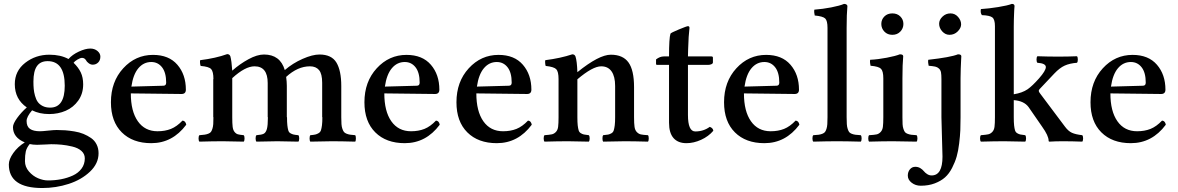

<svg xmlns="http://www.w3.org/2000/svg" viewBox="-20 -718 5987 976"><path d="M149.9 -303.2Q149.9 -282.2 151.4 -266.1Q152.8 -250 158 -231.2Q163.1 -212.4 171.9 -200Q180.7 -187.5 196.8 -179.2Q212.9 -170.9 234.9 -170.9Q309.1 -170.9 309.1 -282.2Q309.1 -407.2 222.2 -407.2Q185.5 -407.2 167.7 -381.8Q149.9 -356.4 149.9 -303.2ZM130.9 14.2Q115.2 33.7 111.1 52Q106.9 70.3 106.9 101.1Q106.9 130.4 127 153.6Q147 176.8 173.3 188Q199.7 199.2 224.1 199.2Q258.8 199.2 290.5 193.1Q322.3 187 350.1 174.3Q377.9 161.6 394.5 139.2Q411.1 116.7 411.1 86.9Q411.1 64.5 393.8 49.1Q376.5 33.7 347.4 26.9Q318.4 20 293.2 17.6Q268.1 15.1 240.2 15.1Q232.9 15.1 208.5 16.6Q184.1 18.1 168.9 18.1Q147 18.1 130.9 14.2ZM24.9 118.2Q24.9 91.8 47.6 59.8Q70.3 27.8 106 5.9Q45.9 -19 45.9 -71.8Q45.9 -88.9 67.1 -118.2Q88.4 -147.5 116.2 -171.9Q55.2 -213.9 55.2 -290Q55.2 -357.4 108.2 -398.7Q161.1 -439.9 231 -439.9Q288.1 -439.9 328.1 -418Q347.7 -440.4 380.9 -455.8Q414.1 -471.2 439 -471.2Q460.9 -471.2 475.6 -458.7Q490.2 -446.3 490.2 -430.2Q490.2 -411.6 479 -400.4Q467.8 -389.2 451.2 -389.2Q440.9 -389.2 430.7 -396.7Q420.4 -404.3 417 -412.1Q409.7 -423.8 397 -423.8Q388.2 -423.8 373.8 -415.3Q359.4 -406.7 354 -398.9Q378.4 -375.5 390.6 -349.9Q402.8 -324.2 402.8 -289.1Q402.8 -241.7 377.9 -206.8Q353 -171.9 314.2 -155Q275.4 -138.2 230 -138.2Q180.7 -138.2 143.1 -157.2Q115.2 -124.5 115.2 -103Q115.2 -74.7 132.6 -62.7Q149.9 -50.8 183.1 -50.8Q195.8 -50.8 224.6 -54Q253.4 -57.1 268.1 -57.1Q290.5 -57.1 311.3 -55.7Q332 -54.2 357.7 -50Q383.3 -45.9 404.1 -37.4Q424.8 -28.8 442.9 -16.4Q460.9 -3.9 470.9 15.9Q481 35.6 481 61Q481 113.3 437.5 154.5Q394 195.8 329.3 216.8Q264.6 237.8 194.8 237.8Q24.9 237.8 24.9 118.2Z M647.9 -277.8 810.1 -282.2Q824.7 -282.2 824.7 -297.9Q824.7 -349.1 803.7 -376Q782.7 -402.8 749 -402.8Q710 -402.8 683.3 -371.1Q656.7 -339.4 647.9 -277.8ZM907.7 -105Q923.3 -103.5 926.8 -84Q856.9 9.8 749 9.8Q654.3 9.8 599.1 -45.2Q543.9 -100.1 543.9 -198.2Q543.9 -302.7 606.4 -370.8Q668.9 -439 757.8 -439Q838.4 -439 881.6 -388.9Q924.8 -338.9 924.8 -262.2Q924.8 -240.2 902.8 -240.2L645 -243.2Q645 -152.3 680.7 -101.6Q716.3 -50.8 780.8 -50.8Q818.8 -50.8 848.9 -62.7Q878.9 -74.7 907.7 -105Z M1064.9 -122.1H1064V-315.9H1064.9Q1064.9 -354 1053.5 -366.7Q1042 -379.4 1000 -382.8Q997.6 -388.7 996.8 -398.4Q996.1 -408.2 997.6 -412.1Q1076.7 -421.9 1134.8 -442.9Q1146.5 -442.9 1150.9 -432.1Q1157.2 -409.7 1160.6 -358.9Q1199.2 -393.1 1243.2 -417Q1287.1 -440.9 1321.8 -440.9Q1404.3 -440.9 1427.7 -361.8Q1467.8 -396.5 1518.1 -418.7Q1568.4 -440.9 1604 -440.9Q1665.5 -440.9 1690.2 -399.9Q1714.8 -358.9 1714.8 -280.8V-122.1Q1714.8 -101.1 1715.8 -87.2Q1716.8 -73.2 1720.5 -63Q1724.1 -52.7 1728.3 -47.4Q1732.4 -42 1741.7 -38.3Q1751 -34.7 1760 -33.4Q1769 -32.2 1785.6 -30.8Q1789.1 -26.4 1789.1 -14.4Q1789.1 -2.4 1785.6 2Q1715.3 0 1667 0Q1626 0 1557.6 2Q1553.7 -2.4 1553.7 -14.4Q1553.7 -26.4 1557.6 -30.8Q1574.7 -32.2 1583 -34.2Q1591.3 -36.1 1599.9 -41.3Q1608.4 -46.4 1611.6 -56.2Q1614.7 -65.9 1616.7 -81.3Q1618.7 -96.7 1618.7 -122.1H1617.7V-296.9Q1617.7 -342.8 1601.8 -361.8Q1585.9 -380.9 1555.7 -380.9Q1493.2 -380.9 1434.6 -327.1Q1438 -302.2 1438 -282.2V-122.1H1439Q1439 -96.7 1440.7 -81.3Q1442.4 -65.9 1445.3 -55.7Q1448.2 -45.4 1456.1 -40.8Q1463.9 -36.1 1472.2 -34.2Q1480.5 -32.2 1496.6 -30.8Q1501 -26.4 1501 -14.4Q1501 -2.4 1496.6 2Q1422.4 0 1389.6 0Q1356 0 1283.7 2Q1279.3 -2.4 1279.3 -14.4Q1279.3 -26.4 1283.7 -30.8Q1310.1 -32.7 1320.8 -38.3Q1331.5 -43.9 1336.7 -62.3Q1341.8 -80.6 1341.8 -122.1H1340.8V-295.9Q1340.8 -380.9 1273.9 -380.9Q1226.1 -380.9 1160.6 -320.8V-122.1Q1160.6 -90.3 1162.6 -73.7Q1164.6 -57.1 1172.1 -47.6Q1179.7 -38.1 1189 -35.4Q1198.2 -32.7 1218.8 -30.8Q1223.1 -26.4 1223.1 -14.4Q1223.1 -2.4 1218.8 2Q1150.4 0 1112.8 0Q1062 0 993.7 2Q989.3 -2.4 989.3 -14.4Q989.3 -26.4 993.7 -30.8Q1010.7 -32.2 1020 -33.4Q1029.3 -34.7 1038.8 -38.3Q1048.3 -42 1052.2 -47.4Q1056.2 -52.7 1059.6 -63.2Q1063 -73.7 1064 -87.2Q1064.9 -100.6 1064.9 -122.1Z M1936.5 -277.8 2098.6 -282.2Q2113.3 -282.2 2113.3 -297.9Q2113.3 -349.1 2092.3 -376Q2071.3 -402.8 2037.6 -402.8Q1998.5 -402.8 1971.9 -371.1Q1945.3 -339.4 1936.5 -277.8ZM2196.3 -105Q2211.9 -103.5 2215.3 -84Q2145.5 9.8 2037.6 9.8Q1942.9 9.8 1887.7 -45.2Q1832.5 -100.1 1832.5 -198.2Q1832.5 -302.7 1895 -370.8Q1957.5 -439 2046.4 -439Q2127 -439 2170.2 -388.9Q2213.4 -338.9 2213.4 -262.2Q2213.4 -240.2 2191.4 -240.2L1933.6 -243.2Q1933.6 -152.3 1969.2 -101.6Q2004.9 -50.8 2069.3 -50.8Q2107.4 -50.8 2137.5 -62.7Q2167.5 -74.7 2196.3 -105Z M2404.3 -277.8 2566.4 -282.2Q2581.1 -282.2 2581.1 -297.9Q2581.1 -349.1 2560.1 -376Q2539.1 -402.8 2505.4 -402.8Q2466.3 -402.8 2439.7 -371.1Q2413.1 -339.4 2404.3 -277.8ZM2664.1 -105Q2679.7 -103.5 2683.1 -84Q2613.3 9.8 2505.4 9.8Q2410.6 9.8 2355.5 -45.2Q2300.3 -100.1 2300.3 -198.2Q2300.3 -302.7 2362.8 -370.8Q2425.3 -439 2514.2 -439Q2594.7 -439 2637.9 -388.9Q2681.2 -338.9 2681.2 -262.2Q2681.2 -240.2 2659.2 -240.2L2401.4 -243.2Q2401.4 -152.3 2437 -101.6Q2472.7 -50.8 2537.1 -50.8Q2575.2 -50.8 2605.2 -62.7Q2635.3 -74.7 2664.1 -105Z M3203.1 -274.9V-122.1Q3203.1 -89.8 3205.6 -73Q3208 -56.2 3217.3 -46.6Q3226.6 -37.1 3237.8 -34.7Q3249 -32.2 3273.9 -30.8Q3277.8 -26.4 3277.8 -14.4Q3277.8 -2.4 3273.9 2Q3203.6 0 3155.3 0Q3114.3 0 3045.9 2Q3042.5 -2.4 3042.5 -14.4Q3042.5 -26.4 3045.9 -30.8Q3063 -32.2 3071.3 -33.9Q3079.6 -35.6 3088.1 -40.5Q3096.7 -45.4 3099.9 -55.4Q3103 -65.4 3105 -81.1Q3106.9 -96.7 3106.9 -122.1V-280.8Q3106.9 -329.1 3088.9 -355Q3070.8 -380.9 3036.1 -380.9Q2992.7 -380.9 2915 -314.9V-122.1Q2915 -96.2 2916.7 -80.8Q2918.5 -65.4 2921.4 -55.7Q2924.3 -45.9 2932.4 -41Q2940.4 -36.1 2948.2 -34.4Q2956.1 -32.7 2973.1 -30.8Q2977.5 -26.4 2977.5 -14.4Q2977.5 -2.4 2973.1 2Q2904.8 0 2867.2 0Q2816.4 0 2748 2Q2743.7 -2.4 2743.7 -14.4Q2743.7 -26.4 2748 -30.8Q2773.9 -32.7 2785.2 -35.2Q2796.4 -37.6 2805.7 -47.1Q2814.9 -56.6 2817.1 -73.2Q2819.3 -89.8 2819.3 -122.1V-315.9Q2819.3 -354 2807.6 -366.2Q2795.9 -378.4 2753.9 -382.8Q2752 -387.7 2751.2 -398.2Q2750.5 -408.7 2752 -412.1Q2829.1 -421.9 2889.2 -441.9Q2900.9 -441.9 2905.3 -431.2Q2913.1 -408.2 2915 -351.1Q3024.9 -439.9 3085 -439.9Q3146.5 -439.9 3174.8 -400.6Q3203.1 -361.3 3203.1 -274.9Z M3355 -431.2H3380.9Q3380.9 -523.9 3388.2 -546.9Q3391.1 -551.8 3431.2 -568.4Q3471.2 -585 3477.1 -585Q3484.9 -585 3484.9 -576.2Q3480 -538.1 3478 -467.8L3477.1 -431.2H3596.2Q3604 -431.2 3604 -424.8V-400.9Q3604 -395 3596.4 -391.6Q3588.9 -388.2 3580.1 -388.2H3477.1V-133.8Q3477.1 -49.8 3514.2 -49.8Q3556.2 -49.8 3587.9 -73.2Q3604.5 -67.4 3606 -53.2Q3581.5 -24.4 3543.9 -7.3Q3506.3 9.8 3469.2 9.8Q3426.8 9.8 3403.8 -16.1Q3380.9 -42 3380.9 -94.2V-388.2H3319.8Q3314.9 -388.2 3314.9 -394V-416Q3334.5 -431.2 3355 -431.2Z M3764.6 -277.8 3926.8 -282.2Q3941.4 -282.2 3941.4 -297.9Q3941.4 -349.1 3920.4 -376Q3899.4 -402.8 3865.7 -402.8Q3826.7 -402.8 3800 -371.1Q3773.4 -339.4 3764.6 -277.8ZM4024.4 -105Q4040 -103.5 4043.5 -84Q3973.6 9.8 3865.7 9.8Q3771 9.8 3715.8 -45.2Q3660.6 -100.1 3660.6 -198.2Q3660.6 -302.7 3723.1 -370.8Q3785.6 -439 3874.5 -439Q3955.1 -439 3998.3 -388.9Q4041.5 -338.9 4041.5 -262.2Q4041.5 -240.2 4019.5 -240.2L3761.7 -243.2Q3761.7 -152.3 3797.4 -101.6Q3833 -50.8 3897.5 -50.8Q3935.5 -50.8 3965.6 -62.7Q3995.6 -74.7 4024.4 -105Z M4283.7 -576.2V-122.1Q4283.7 -100.6 4284.7 -86.9Q4285.6 -73.2 4289.1 -62.7Q4292.5 -52.2 4296.4 -46.9Q4300.3 -41.5 4309.8 -37.8Q4319.3 -34.2 4328.9 -33Q4338.4 -31.7 4355.5 -30.8Q4359.9 -26.4 4359.9 -14.4Q4359.9 -2.4 4355.5 2Q4281.2 0 4234.4 0Q4186.5 0 4114.3 2Q4109.9 -2.4 4109.9 -14.4Q4109.9 -26.4 4114.3 -30.8Q4131.3 -31.7 4140.9 -33Q4150.4 -34.2 4159.9 -37.8Q4169.4 -41.5 4173.6 -46.9Q4177.7 -52.2 4181.2 -62.7Q4184.6 -73.2 4185.5 -86.9Q4186.5 -100.6 4186.5 -122.1V-576.2Q4186.5 -612.8 4174.8 -624Q4163.1 -635.3 4121.6 -639.2Q4120.1 -644 4119.1 -653.6Q4118.2 -663.1 4119.6 -668.9Q4161.1 -671.9 4205.3 -680.4Q4249.5 -689 4270.5 -698.2Q4277.8 -698.2 4282.7 -695.1Q4287.6 -691.9 4287.6 -687Q4283.7 -646 4283.7 -576.2Z M4567.4 -319.8V-122.1Q4567.4 -100.6 4568.1 -86.9Q4568.8 -73.2 4572.5 -62.5Q4576.2 -51.8 4580.1 -46.6Q4584 -41.5 4593.5 -37.8Q4603 -34.2 4612.3 -33Q4621.6 -31.7 4639.2 -30.8Q4643.6 -26.4 4643.6 -14.4Q4643.6 -2.4 4639.2 2Q4620.1 1.5 4579.3 1Q4538.6 0.5 4518.1 0Q4470.2 0 4397.9 2Q4393.6 -2.4 4393.6 -14.4Q4393.6 -26.4 4397.9 -30.8Q4423.8 -32.2 4435.5 -34.7Q4447.3 -37.1 4456.5 -46.9Q4465.8 -56.6 4468 -73.2Q4470.2 -89.8 4470.2 -122.1V-319.8Q4470.2 -356.4 4458.3 -368.4Q4446.3 -380.4 4405.3 -383.8Q4403.8 -388.7 4402.8 -398.4Q4401.9 -408.2 4403.3 -414.1Q4443.4 -416 4487.8 -424.6Q4532.2 -433.1 4554.2 -441.9Q4571.3 -441.9 4571.3 -432.1Q4567.4 -391.1 4567.4 -319.8ZM4475.6 -557.4Q4460 -573.7 4460 -596.2Q4460 -618.7 4475.6 -634.3Q4491.2 -649.9 4516.1 -649.9Q4541 -649.9 4556.6 -634.3Q4572.3 -618.7 4572.3 -596.2Q4572.3 -573.7 4556.6 -557.4Q4541 -541 4516.1 -541Q4491.2 -541 4475.6 -557.4Z M4765.6 -122.1V-315.9Q4765.6 -338.4 4763.4 -350.1Q4761.2 -361.8 4753.2 -369.4Q4745.1 -377 4734.1 -379.4Q4723.1 -381.8 4700.7 -383.8Q4699.2 -388.7 4698.2 -398.9Q4697.3 -409.2 4698.7 -414.1Q4812.5 -426.8 4849.6 -441.9Q4866.7 -441.9 4866.7 -432.1Q4866.7 -430.7 4865.7 -413.1Q4864.7 -395.5 4863.8 -369.1Q4862.8 -342.8 4862.8 -320.8V-122.1Q4862.8 -84.5 4861.6 -55.7Q4860.4 -26.9 4855.7 11.5Q4851.1 49.8 4843 77.9Q4835 106 4819.8 135.5Q4804.7 165 4783.9 183.6Q4763.2 202.1 4731.7 214.1Q4700.2 226.1 4660.6 226.1Q4633.8 226.1 4614.3 210.9Q4594.7 195.8 4594.7 174.8Q4594.7 155.3 4605.5 142.6Q4616.2 129.9 4632.8 129.9Q4647 129.9 4658.2 136.7Q4669.4 143.6 4676 151.9Q4682.6 160.2 4693.1 167Q4703.6 173.8 4715.8 173.8Q4771 173.8 4771 78.1Q4771 53.2 4768.3 -20.8Q4765.6 -94.7 4765.6 -122.1ZM4753.9 -597.2Q4753.9 -617.2 4771 -633.5Q4788.1 -649.9 4811.5 -649.9Q4834.5 -649.9 4850.1 -632.1Q4865.7 -614.3 4865.7 -594.2Q4865.7 -575.7 4848.4 -558.3Q4831.1 -541 4806.6 -541Q4785.6 -541 4769.8 -558.3Q4753.9 -575.7 4753.9 -597.2Z M5133.3 -209V-122.1Q5133.3 -96.2 5135 -80.8Q5136.7 -65.4 5139.6 -55.7Q5142.6 -45.9 5150.6 -41Q5158.7 -36.1 5166.5 -34.4Q5174.3 -32.7 5191.4 -30.8Q5195.8 -26.4 5195.8 -14.4Q5195.8 -2.4 5191.4 2Q5123 0 5085.4 0Q5034.7 0 4966.3 2Q4961.9 -2.4 4961.9 -14.4Q4961.9 -26.4 4966.3 -30.8Q4992.2 -32.7 5003.4 -35.2Q5014.6 -37.6 5023.9 -47.1Q5033.2 -56.6 5035.4 -73.2Q5037.6 -89.8 5037.6 -122.1V-585Q5037.6 -618.7 5024.7 -629.2Q5011.7 -639.6 4971.2 -641.1Q4962.4 -653.8 4966.3 -671.9Q5005.9 -674.3 5054.2 -682.1Q5102.5 -689.9 5123.5 -698.2Q5137.2 -698.2 5137.2 -687Q5137.2 -686 5136.7 -681.2Q5136.2 -676.3 5135.7 -667.2Q5135.3 -658.2 5134.8 -646.7Q5134.3 -635.3 5133.8 -618.2Q5133.3 -601.1 5133.3 -583V-238.8Q5176.3 -245.6 5203.6 -264.2Q5227.5 -280.8 5262 -319.8Q5296.4 -358.9 5296.4 -377Q5296.4 -396 5253.4 -398.9Q5249 -403.3 5249 -415.5Q5249 -427.7 5253.4 -432.1Q5309.1 -430.2 5359.4 -430.2Q5408.7 -430.2 5454.6 -432.1Q5459 -427.7 5459 -415.5Q5459 -403.3 5454.6 -398.9Q5417.5 -396 5392.1 -384.5Q5366.7 -373 5339.4 -344.2L5265.6 -266.1Q5260.3 -260.7 5260.3 -255.9Q5260.3 -251.5 5267.6 -242.2L5393.6 -74.2Q5410.6 -51.3 5429 -43Q5447.3 -34.7 5481.4 -30.8Q5485.8 -26.4 5485.8 -14.4Q5485.8 -2.4 5481.4 2Q5429.7 0 5382.3 0Q5345.7 0 5315.4 2Q5310.5 2 5310.5 -2.9Q5310.5 -27.8 5277.3 -74.2L5208.5 -173.8Q5185.5 -205.1 5133.3 -209Z M5627.4 -277.8 5789.6 -282.2Q5804.2 -282.2 5804.2 -297.9Q5804.2 -349.1 5783.2 -376Q5762.2 -402.8 5728.5 -402.8Q5689.5 -402.8 5662.8 -371.1Q5636.2 -339.4 5627.4 -277.8ZM5887.2 -105Q5902.8 -103.5 5906.2 -84Q5836.4 9.8 5728.5 9.8Q5633.8 9.8 5578.6 -45.2Q5523.4 -100.1 5523.4 -198.2Q5523.4 -302.7 5585.9 -370.8Q5648.4 -439 5737.3 -439Q5817.9 -439 5861.1 -388.9Q5904.3 -338.9 5904.3 -262.2Q5904.3 -240.2 5882.3 -240.2L5624.5 -243.2Q5624.5 -152.3 5660.2 -101.6Q5695.8 -50.8 5760.3 -50.8Q5798.3 -50.8 5828.4 -62.7Q5858.4 -74.7 5887.2 -105Z"/></svg>

Font: Common Serif Medium
Style: Regular
Weight: 500
Designer: Philipp H. Poll, Khaled Hosny
Foundry: Stefan Peev, Context Ltd.
Version: Version 1.026